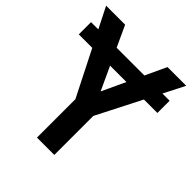

<svg xmlns="http://www.w3.org/2000/svg" viewBox="-197 -839 964 964"><g transform="rotate(45 284.5 -357.0)"><path d="M563 -602V-515H5V-602ZM285 -390 436 -714H569L346 -277V0H223V-273L0 -714H135Z"/></g></svg>

Font: Noto Sans Display Medium
Style: Regular
Weight: 500
Designer: Monotype Design Team
Foundry: Monotype Imaging Inc.
Version: Version 1.900